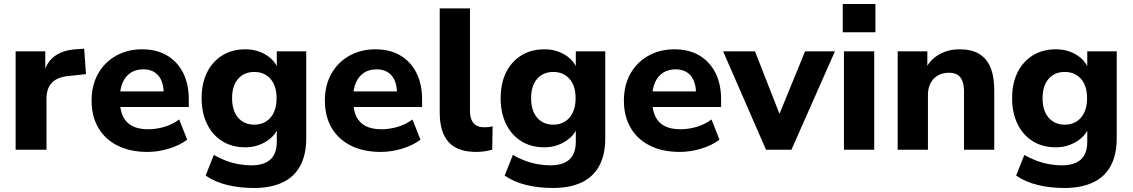

<svg xmlns="http://www.w3.org/2000/svg" viewBox="-20 -747 5651 958"><path d="M58 0V-491H206V-371H196Q208 -431 248.5 -463.5Q289 -496 356 -501L400 -504L409 -377L324 -368Q267 -363 239.5 -335Q212 -307 212 -254V0Z M716 11Q629 11 566.5 -20.5Q504 -52 470.5 -109.5Q437 -167 437 -245Q437 -321 469 -378.5Q501 -436 558.5 -468.5Q616 -501 689 -501Q761 -501 813 -470.5Q865 -440 893.5 -384Q922 -328 922 -251V-213H561V-291H813L797 -277Q797 -338 770.5 -369.5Q744 -401 695 -401Q658 -401 632 -384Q606 -367 592 -335Q578 -303 578 -258V-250Q578 -199 593.5 -166.5Q609 -134 640.5 -118Q672 -102 719 -102Q759 -102 800 -114Q841 -126 874 -151L914 -50Q877 -22 823.5 -5.5Q770 11 716 11Z M1246 191Q1176 191 1114 176Q1052 161 1006 129L1047 26Q1074 42 1105.5 54Q1137 66 1170 72Q1203 78 1233 78Q1297 78 1329 49Q1361 20 1361 -40V-116H1370Q1355 -70 1308 -41Q1261 -12 1204 -12Q1138 -12 1089 -42.5Q1040 -73 1013 -128.5Q986 -184 986 -257Q986 -331 1013 -385.5Q1040 -440 1089 -470.5Q1138 -501 1204 -501Q1263 -501 1308.5 -472.5Q1354 -444 1369 -398H1361V-491H1508V-57Q1508 25 1478 80.5Q1448 136 1389.5 163.5Q1331 191 1246 191ZM1249 -125Q1299 -125 1329.5 -160Q1360 -195 1360 -257Q1360 -319 1329.5 -353.5Q1299 -388 1249 -388Q1198 -388 1168 -353.5Q1138 -319 1138 -257Q1138 -195 1168 -160Q1198 -125 1249 -125Z M1880 11Q1793 11 1730.5 -20.5Q1668 -52 1634.5 -109.5Q1601 -167 1601 -245Q1601 -321 1633 -378.5Q1665 -436 1722.5 -468.5Q1780 -501 1853 -501Q1925 -501 1977 -470.5Q2029 -440 2057.5 -384Q2086 -328 2086 -251V-213H1725V-291H1977L1961 -277Q1961 -338 1934.5 -369.5Q1908 -401 1859 -401Q1822 -401 1796 -384Q1770 -367 1756 -335Q1742 -303 1742 -258V-250Q1742 -199 1757.5 -166.5Q1773 -134 1804.5 -118Q1836 -102 1883 -102Q1923 -102 1964 -114Q2005 -126 2038 -151L2078 -50Q2041 -22 1987.5 -5.5Q1934 11 1880 11Z M2357 11Q2262 11 2218 -38.5Q2174 -88 2174 -186V-705H2325V-192Q2325 -167 2333 -148.5Q2341 -130 2356.5 -121Q2372 -112 2396 -112Q2406 -112 2417 -113Q2428 -114 2438 -117L2436 0Q2417 5 2397.5 8Q2378 11 2357 11Z M2738 191Q2668 191 2606 176Q2544 161 2498 129L2539 26Q2566 42 2597.5 54Q2629 66 2662 72Q2695 78 2725 78Q2789 78 2821 49Q2853 20 2853 -40V-116H2862Q2847 -70 2800 -41Q2753 -12 2696 -12Q2630 -12 2581 -42.5Q2532 -73 2505 -128.5Q2478 -184 2478 -257Q2478 -331 2505 -385.5Q2532 -440 2581 -470.5Q2630 -501 2696 -501Q2755 -501 2800.5 -472.5Q2846 -444 2861 -398H2853V-491H3000V-57Q3000 25 2970 80.5Q2940 136 2881.5 163.5Q2823 191 2738 191ZM2741 -125Q2791 -125 2821.5 -160Q2852 -195 2852 -257Q2852 -319 2821.5 -353.5Q2791 -388 2741 -388Q2690 -388 2660 -353.5Q2630 -319 2630 -257Q2630 -195 2660 -160Q2690 -125 2741 -125Z M3372 11Q3285 11 3222.5 -20.5Q3160 -52 3126.5 -109.5Q3093 -167 3093 -245Q3093 -321 3125 -378.5Q3157 -436 3214.5 -468.5Q3272 -501 3345 -501Q3417 -501 3469 -470.5Q3521 -440 3549.5 -384Q3578 -328 3578 -251V-213H3217V-291H3469L3453 -277Q3453 -338 3426.5 -369.5Q3400 -401 3351 -401Q3314 -401 3288 -384Q3262 -367 3248 -335Q3234 -303 3234 -258V-250Q3234 -199 3249.5 -166.5Q3265 -134 3296.5 -118Q3328 -102 3375 -102Q3415 -102 3456 -114Q3497 -126 3530 -151L3570 -50Q3533 -22 3479.5 -5.5Q3426 11 3372 11Z M3802 0 3588 -491H3747L3885 -139H3853L3997 -491H4146L3929 0Z M4185 -586V-727H4348V-586ZM4191 0V-491H4342V0Z M4459 0V-491H4607V-399H4596Q4619 -448 4664.5 -474.5Q4710 -501 4768 -501Q4827 -501 4865 -478.5Q4903 -456 4922 -410.5Q4941 -365 4941 -295V0H4790V-288Q4790 -322 4781.5 -343.5Q4773 -365 4756.5 -374.5Q4740 -384 4715 -384Q4683 -384 4659.5 -370.5Q4636 -357 4623 -332Q4610 -307 4610 -274V0Z M5290 191Q5220 191 5158 176Q5096 161 5050 129L5091 26Q5118 42 5149.5 54Q5181 66 5214 72Q5247 78 5277 78Q5341 78 5373 49Q5405 20 5405 -40V-116H5414Q5399 -70 5352 -41Q5305 -12 5248 -12Q5182 -12 5133 -42.5Q5084 -73 5057 -128.5Q5030 -184 5030 -257Q5030 -331 5057 -385.5Q5084 -440 5133 -470.5Q5182 -501 5248 -501Q5307 -501 5352.5 -472.5Q5398 -444 5413 -398H5405V-491H5552V-57Q5552 25 5522 80.5Q5492 136 5433.5 163.5Q5375 191 5290 191ZM5293 -125Q5343 -125 5373.5 -160Q5404 -195 5404 -257Q5404 -319 5373.5 -353.5Q5343 -388 5293 -388Q5242 -388 5212 -353.5Q5182 -319 5182 -257Q5182 -195 5212 -160Q5242 -125 5293 -125Z"/></svg>

Font: Nunito Sans 12pt ExtraLight 12pt ExtraBold
Style: Regular
Weight: 800
Version: Version 3.101;gftools[0.9.27]